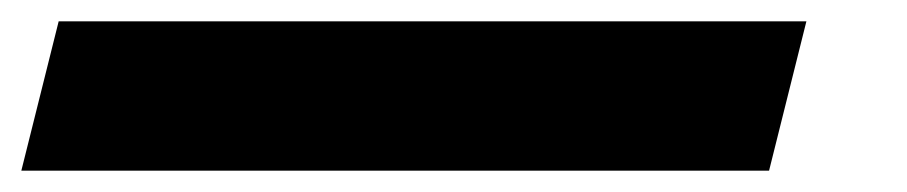

<svg xmlns="http://www.w3.org/2000/svg" viewBox="-149 40 850 180"><path d="M572 200H-129L-94 60H607Z"/></svg>

Font: TypoPRO Sinkin Sans
Style: 800 Black Italic
Weight: 900
Italic angle: -112°
Designer: Keith Bates
Foundry: K-Type
Version: Sinkin Sans (version 1.0)  by Keith Bates   •   © 2014   www